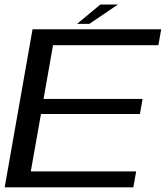

<svg xmlns="http://www.w3.org/2000/svg" viewBox="-25 -800 716 820"><path d="M-5 0 114 -675H663.5L651.5 -607H201.5L161 -377.5H584L572.5 -313H150L106.5 -68H556.5L544.5 0ZM304 -698 403.5 -780.5H478.5L356.5 -698Z"/></svg>

Font: Anybody ExtraExpanded Regular
Style: Italic
Weight: 400
Width: 8
Italic angle: -10°
Designer: Tyler Finck
Foundry: Etcetera Type Company
Version: Version 1.010; ttfautohint (v1.8.3) -l 8 -r 50 -G 200 -x 14 